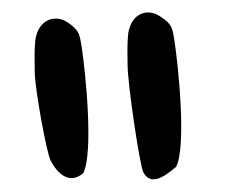

<svg xmlns="http://www.w3.org/2000/svg" viewBox="-20 -825 361 304"><path d="M235 -798C215 -813 188 -805 183 -772C181 -753 182 -739 182 -722C182 -693 201 -564 207 -552C218 -532 237 -542 259 -561C275 -594 263 -716 256 -762C253 -778 254 -786 235 -798ZM88 -789C68 -803 41 -795 36 -762C34 -743 35 -729 35 -712C35 -684 54 -583 60 -571C71 -550 90 -532 112 -551C128 -584 116 -707 109 -753C106 -768 107 -776 88 -789Z"/></svg>

Font: Carybe
Style: Regular
Weight: 400
Designer: Genilson Lima Santos
Foundry: Genilson Lima Santos
Version: Version 1.010;PS 001.010;hotconv 1.0.70;makeotf.lib2.5.58329